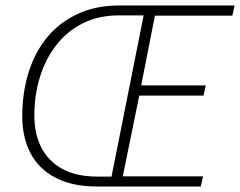

<svg xmlns="http://www.w3.org/2000/svg" viewBox="-20 -679 874 699"><path d="M334 0Q243 0 182 -32Q121 -64 91 -121.5Q61 -179 61 -256Q61 -341 84 -415Q107 -489 151.5 -543Q196 -597 262 -628Q328 -659 414 -659H834L826 -622H544L494 -368H729L721 -331H487L427 -37H719L711 0ZM336 -36H386L503 -623H413Q339 -623 282 -594.5Q225 -566 185.5 -515.5Q146 -465 125.5 -399Q105 -333 105 -259Q105 -192 130.5 -142Q156 -92 207 -64Q258 -36 336 -36Z"/></svg>

Font: Source Sans 3 ExtraLight Light
Style: Italic
Weight: 300
Italic angle: -11°
Version: Version 3.052;hotconv 1.1.0;makeotfexe 2.6.0